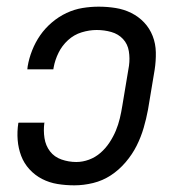

<svg xmlns="http://www.w3.org/2000/svg" viewBox="-20 -548 540 576"><path d="M203 8Q177 8 152.5 4Q128 0 106.5 -11Q85 -22 68.5 -40Q52 -58 43.5 -80.5Q35 -103 33 -128Q31 -153 35 -179L36 -180H114L113 -179Q110 -156 113.5 -133.5Q117 -111 130 -94Q143 -77 164.5 -69.5Q186 -62 209 -62Q228 -62 247 -69Q266 -76 281.5 -89.5Q297 -103 308.5 -120.5Q320 -138 327.5 -156Q335 -174 339.5 -193Q344 -212 347 -231L367 -351Q370 -373 366.5 -394.5Q363 -416 349 -431Q335 -446 314 -452Q293 -458 270 -458Q248 -458 225 -451Q202 -444 184 -427.5Q166 -411 155.5 -389.5Q145 -368 141 -346L140 -340H62L63 -349Q67 -373 76.5 -397Q86 -421 100.5 -442Q115 -463 135.5 -480.5Q156 -498 179.5 -509Q203 -520 227.5 -524Q252 -528 276 -528Q302 -528 327 -524Q352 -520 374 -509Q396 -498 412.5 -480.5Q429 -463 438 -440Q447 -417 447.5 -391Q448 -365 444 -339L424 -219Q419 -192 411 -164.5Q403 -137 390 -111Q377 -85 357 -61.5Q337 -38 312.5 -22Q288 -6 259.5 1Q231 8 203 8Z"/></svg>

Font: Iosevka Term Oblique
Style: Regular
Weight: 400
Italic angle: -9°
Monospace: yes
Designer: Belleve Invis
Foundry: Belleve Invis
Version: Version 31.4.0